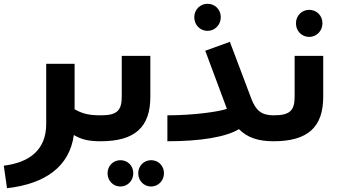

<svg xmlns="http://www.w3.org/2000/svg" viewBox="-20 -746 1793 1014"><path d="M511 -137C451 -137 416 -145 374 -169V-409H224V-91C224 49 131 113 0 129L17 248C219 225 347 134 370 -33C410 -9 449 0 511 0Z M511 0H512C693 0 774 -75 774 -235V-451H623V-235C623 -160 596 -137 512 -137H511C500 -137 492 -129 492 -118V-19C492 -8 500 0 511 0ZM616 239C654 239 684 208 684 169C684 130 655 100 616 100C578 100 548 130 548 169C548 209 578 239 616 239ZM778 239C816 239 846 208 846 169C846 130 817 100 778 100C740 100 710 130 710 169C710 209 740 239 778 239Z M1076 -583C1115 -583 1146 -615 1146 -655C1146 -695 1116 -726 1076 -726C1037 -726 1006 -695 1006 -655C1006 -614 1037 -583 1076 -583ZM1308 -223 1194 -525 1064 -478 1178 -172V-171C1135 -156 1003 -137 864 -137V0C1042 0 1175 -23 1242 -64C1285 -20 1343 0 1424 0V-137C1360 -137 1331 -164 1308 -223Z M1613 -551C1652 -551 1683 -583 1683 -623C1683 -663 1653 -694 1613 -694C1574 -694 1543 -663 1543 -623C1543 -582 1574 -551 1613 -551ZM1424 0H1425C1606 0 1687 -75 1687 -235V-451H1536V-235C1536 -160 1509 -137 1425 -137H1424C1413 -137 1405 -129 1405 -118V-19C1405 -8 1413 0 1424 0Z"/></svg>

Font: Juman SemiBold
Style: Regular
Weight: 600
Designer: Bandar Raffah (Arabic) Julieta Ulanovsky (Latin)
Foundry: Caramella
Version: Version 5.022;PS 005.022;hotconv 1.0.88;makeotf.lib2.5.64775